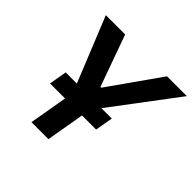

<svg xmlns="http://www.w3.org/2000/svg" viewBox="-173 -874 1048 1048"><g transform="rotate(45 351.0 -350.0)"><path d="M203 0H334L372 -221H481L499 -324H419L702 -700H549L339 -402H333L226 -700H77L229 -324H143L125 -221H241Z"/></g></svg>

Font: Fixel Display 20240404 SemiBold
Style: Italic
Weight: 600
Italic angle: -10°
Designer: AlfaBravo + MacPaw
Foundry: Kyrylo Tkachov, Marchela Mozhyna, Serhii Makarenko, Maria Weinstein, Zakhar Kryvoshyya
Version: Version 1.211;Glyphs 3.2 (3225)